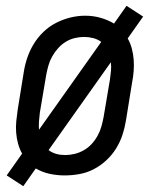

<svg xmlns="http://www.w3.org/2000/svg" viewBox="-20 -595 540 660"><path d="M60 45 3 8 56 -67Q47 -83 42 -101.5Q37 -120 35.5 -139.5Q34 -159 36 -179Q38 -199 41 -219L62 -349Q66 -374 74.5 -398.5Q83 -423 97 -445.5Q111 -468 130.5 -486.5Q150 -505 174 -517Q198 -529 223 -535Q248 -541 273 -541Q300 -541 325 -534Q350 -527 372 -514L415 -575L472 -538L419 -463Q428 -447 433 -428.5Q438 -410 439.5 -390.5Q441 -371 439.5 -351Q438 -331 434 -311L413 -181Q409 -156 401 -131.5Q393 -107 379 -84.5Q365 -62 345 -43.5Q325 -25 301.5 -13Q278 -1 252.5 3.5Q227 8 202 8Q176 8 150.5 2.5Q125 -3 103 -16ZM114 -149 328 -451Q316 -460 300.5 -464Q285 -468 269 -468Q253 -468 236.5 -464Q220 -460 205.5 -451Q191 -442 179.5 -429Q168 -416 159.5 -401Q151 -386 146.5 -370Q142 -354 139 -338L117 -208Q115 -193 114 -178Q113 -163 114 -149ZM204 -62Q220 -62 236.5 -66Q253 -70 268 -78.5Q283 -87 295 -100Q307 -113 315.5 -128.5Q324 -144 328.5 -160Q333 -176 336 -192L358 -322Q360 -337 361.5 -351.5Q363 -366 361 -381L147 -79Q159 -70 173.5 -66Q188 -62 204 -62Z"/></svg>

Font: Iosevka Slab
Style: Italic
Weight: 400
Italic angle: -9°
Monospace: yes
Designer: Belleve Invis
Foundry: Belleve Invis
Version: Version 11.1.0; ttfautohint (v1.8.3)